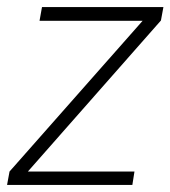

<svg xmlns="http://www.w3.org/2000/svg" viewBox="-28 -524 483 544"><path d="M-8 0 -1 -38 376 -465H84L91 -504H435L428 -466L51 -38H353L347 0Z"/></svg>

Font: DM Sans ExtraLight
Style: Italic
Weight: 250
Italic angle: -10°
Designer: Colophon Foundry, Jonny Pinhorn
Foundry: Colophon Foundry
Version: Version 4.004;gftools[0.9.30]